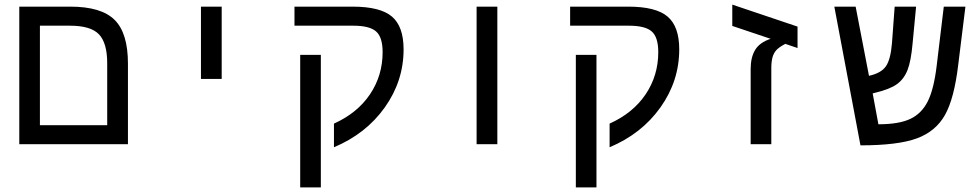

<svg xmlns="http://www.w3.org/2000/svg" viewBox="-20 -628 4241 836"><path d="M537.1 0H64V-599.1H286.1Q420.9 -599.1 479 -541.5Q537.1 -483.9 537.1 -351.1ZM153.8 -516.1V-83H446.8V-352.1Q446.8 -440.9 410.9 -478.5Q375 -516.1 285.2 -516.1Z M855 -599.1H945.3V-284.2H855Z M1377 -389.2V188H1287.1V-389.2ZM1262.2 -599.1H1515.1Q1635.7 -599.1 1686.5 -555.9Q1737.3 -512.7 1737.3 -413.1Q1737.3 -275.4 1655.5 -160.4Q1573.7 -45.4 1434.1 13.2V-89.8Q1536.1 -135.7 1591.1 -217.5Q1646 -299.3 1646 -400.9Q1646 -466.3 1617.4 -491.2Q1588.9 -516.1 1519 -516.1H1262.2Z M2055.2 -599.1H2145.5V0H2055.2Z M2577.1 -389.2V188H2487.3V-389.2ZM2462.4 -599.1H2715.3Q2835.9 -599.1 2886.7 -555.9Q2937.5 -512.7 2937.5 -413.1Q2937.5 -275.4 2855.7 -160.4Q2773.9 -45.4 2634.3 13.2V-89.8Q2736.3 -135.7 2791.3 -217.5Q2846.2 -299.3 2846.2 -400.9Q2846.2 -466.3 2817.6 -491.2Q2789.1 -516.1 2719.2 -516.1H2462.4Z M3452.6 -512.2V-418.9L3399.4 -437Q3370.6 -421.9 3359.4 -408.7Q3348.1 -395.5 3343.3 -377.2Q3338.4 -358.9 3338.4 -331.1V0H3248.5V-327.1Q3248.5 -378.9 3268.3 -411.1Q3288.1 -443.4 3335.4 -459L3168.5 -515.1V-607.9Z M3763.7 -297.9Q3816.9 -309.6 3837.4 -339.4Q3857.9 -369.1 3863.8 -439.9L3875.5 -599.1H3968.8L3953.6 -439Q3946.8 -361.8 3931.4 -322.8Q3916 -283.7 3885.3 -261.5Q3854.5 -239.3 3790.5 -224.1L3779.8 -221.2L3804.7 -86.9Q3894.5 -86.9 3943.8 -110.4Q3993.2 -133.8 4019.8 -187Q4046.4 -240.2 4058.6 -342.8L4089.4 -599.1H4183.6L4152.3 -346.2Q4134.8 -198.7 4094.5 -127.2Q4054.2 -55.7 3971.9 -25.4Q3889.6 4.9 3726.6 4.9L3612.8 -599.1H3705.6Z"/></svg>

Font: Cousine
Style: Regular
Weight: 400
Monospace: yes
Designer: Steve Matteson
Foundry: Monotype Imaging Inc.
Version: Version 1.21